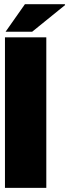

<svg xmlns="http://www.w3.org/2000/svg" viewBox="-20 -905 338 925"><path d="M134.8 -752H6.8L100.1 -884.8H292L293.9 -880.9ZM3.9 0V-725.1H203.1V0Z"/></svg>

Font: Archivo-RBTV
Style: Regular
Weight: 500
Designer: Hector Gatti
Foundry: Hector Gatti
Version: ""